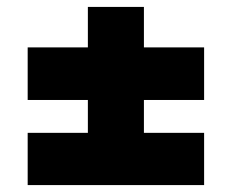

<svg xmlns="http://www.w3.org/2000/svg" viewBox="-20 -646 669 555"><path d="M396 -626V-509H570V-357H396V-262H570V-111H60V-262H234V-357H60V-509H234V-626Z"/></svg>

Font: SVN-Poppins
Style: Bold
Weight: 700
Designer: Ninad Kale (Devanagari), Jonny Pinhorn (Latin)
Foundry: Indian Type Foundry
Version: Version 3.200;PS 1.000;hotconv 16.6.54;makeotf.lib2.5.65590